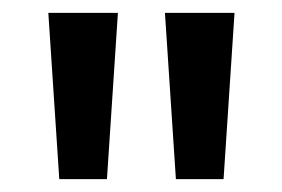

<svg xmlns="http://www.w3.org/2000/svg" viewBox="-20 -734 438 298"><path d="M163 -714 146 -456H72L55 -714ZM344 -714 327 -456H253L236 -714Z"/></svg>

Font: Noto Sans Georgian ExtraCondensed Medium
Style: Regular
Weight: 500
Width: 2
Designer: Monotype Design Team, Akaki Razmadze
Foundry: Google LLC
Version: Version 2.005; ttfautohint (v1.8.4.7-5d5b)